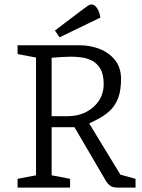

<svg xmlns="http://www.w3.org/2000/svg" viewBox="-20 -854 647 874"><path d="M60 0V-40L144 -56V-592L60 -608V-648H342Q391 -648 434 -631Q477 -614 504 -580Q531 -546 531 -494Q531 -443 518.5 -409.5Q506 -376 484.5 -354.5Q463 -333 437.5 -318.5Q412 -304 386 -292L528 -59L597 -40V0H517Q496 0 485 -6.5Q474 -13 463 -29L319 -275H215V-56L299 -40V0ZM215 -325H287Q335 -325 372 -344Q409 -363 430.5 -396Q452 -429 452 -471Q452 -516 436.5 -541.5Q421 -567 397.5 -578.5Q374 -590 349 -593Q324 -596 304 -596Q285 -596 260.5 -594.5Q236 -593 215 -591ZM251 -684 230 -715 358 -812Q371 -822 380.5 -828Q390 -834 397 -834Q403 -834 410.5 -829Q418 -824 425.5 -811Q433 -798 437 -774Z"/></svg>

Font: Faustina Light Light
Style: Regular
Weight: 300
Version: Version 1.200